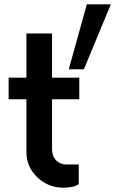

<svg xmlns="http://www.w3.org/2000/svg" viewBox="-20 -860 534 890"><path d="M382.5 -840H493.8L368.8 -538.8H298.8ZM221.2 -705V-500H347.5V-400H221.2V-168.8Q221.2 -136.2 240 -116.9Q258.8 -97.5 287.5 -97.5H345V-6.2Q321.2 10 272.5 10Q203.8 10 153.1 -38.1Q102.5 -86.2 102.5 -155V-400H20V-500H102.5V-705Z"/></svg>

Font: Now Medium
Style: Regular
Weight: 500
Designer: Alfredo Marco Pradil
Foundry: Alfredo Marco Pradil
Version: Version 1.002;PS 001.002;hotconv 1.0.88;makeotf.lib2.5.64775